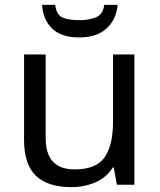

<svg xmlns="http://www.w3.org/2000/svg" viewBox="-20 -760 658 790"><path d="M533 -536V0H461L448 -71H444Q418 -29 372 -9.5Q326 10 274 10Q177 10 128 -36.5Q79 -83 79 -185V-536H168V-191Q168 -63 287 -63Q376 -63 410.5 -113Q445 -163 445 -257V-536ZM464 -740Q459 -680 418.5 -643Q378 -606 306 -606Q232 -606 194.5 -642.5Q157 -679 153 -740H207Q212 -699 237 -688Q262 -677 308 -677Q347 -677 375.5 -689Q404 -701 409 -740Z"/></svg>

Font: Noto Sans Coptic
Style: Regular
Weight: 400
Designer: Monotype Design Team, Denis Moyogo Jacquerye
Foundry: Monotype Imaging Inc.
Version: Version 2.002; ttfautohint (v1.8.4.7-5d5b)